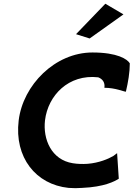

<svg xmlns="http://www.w3.org/2000/svg" viewBox="-20 -996 715 1028"><path d="M387 -813 460 -790 641 -919 544 -976ZM475 -715C275 -715 103 -541 80 -351C56 -153 172 -8 347 10C372 12 396 12 420 10C538 5 594 -25 616 -39L607 -176C602 -172 595 -167 587 -161C560 -145 510 -124 450 -119C422 -117 395 -118 370 -122C255 -140 209 -251 221 -352C237 -485 347 -600 506 -582C529 -573 543 -555 539 -526C598 -526 643 -505 654 -505C666 -556 675 -608 675 -657C662 -679 609 -715 475 -715Z"/></svg>

Font: Bluebird
Style: Obl
Weight: 400
Designer: Jasper
Foundry: Cannot Into Space Fonts
Version: Version 0.98